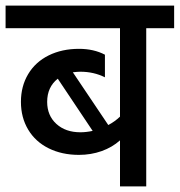

<svg xmlns="http://www.w3.org/2000/svg" viewBox="-30 -668 644 688"><path d="M594 -567H494V0H400V-165Q372 -140 334 -126.5Q296 -113 253 -113Q192 -113 144.5 -136.5Q97 -160 71 -203.5Q45 -247 45 -303Q45 -359 71 -402.5Q97 -446 144.5 -469.5Q192 -493 253 -493Q306 -493 346 -472V-391Q306 -411 258 -411Q249 -411 231 -409L358 -220Q381 -232 400 -250V-567H-10V-648H594ZM258 -194Q279 -194 302 -199L177 -386Q139 -356 139 -303Q139 -254 172 -224Q205 -194 258 -194Z"/></svg>

Font: Madhuban
Style: Regular
Weight: 400
Designer: jaikishan Patel
Foundry: MagicType
Version: Version 1.000